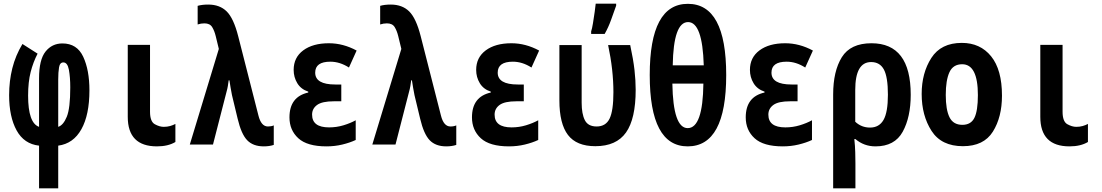

<svg xmlns="http://www.w3.org/2000/svg" viewBox="-20 -792 6040 1052"><path d="M299 240V6Q382 -5 426 -84Q470 -163 470 -297Q470 -408 436 -481Q402 -554 322 -554Q265 -554 229.5 -509.5Q194 -465 194 -363V-97Q134 -118 134 -268Q134 -343 148 -397.5Q162 -452 186 -498L103 -551Q65 -488 47.5 -418Q30 -348 30 -271Q30 -152 71 -77.5Q112 -3 194 6V240ZM299 -357Q299 -396 303.5 -423Q308 -450 327 -450Q350 -450 357.5 -409.5Q365 -369 365 -313Q365 -199 346 -152.5Q327 -106 299 -97Z M941 -14V-113Q928 -106 912 -101.5Q896 -97 877 -97Q854 -97 828 -111.5Q802 -126 802 -180V-546H680V-152Q680 10 840 10Q901 10 941 -14Z M1480 2V-105Q1467 -99 1448 -99Q1411 -99 1396 -159L1285 -594Q1260 -692 1222 -729.5Q1184 -767 1121 -767Q1087 -767 1063 -760V-658Q1081 -664 1100 -664Q1130 -664 1142.5 -643.5Q1155 -623 1162 -594L1179 -524L1020 0H1147L1222 -292Q1226 -306 1228.5 -321Q1231 -336 1233 -352H1237Q1240 -332 1243.5 -311.5Q1247 -291 1251 -271L1282 -142Q1302 -57 1334.5 -23.5Q1367 10 1425 10Q1456 10 1480 2Z M1929 -25V-133Q1900 -117 1862 -105.5Q1824 -94 1783 -94Q1690 -94 1690 -164Q1690 -197 1717.5 -217Q1745 -237 1809 -237H1850V-329H1817Q1707 -329 1707 -394Q1707 -454 1790 -454Q1842 -454 1892 -422L1934 -515Q1860 -555 1782 -555Q1694 -555 1641.5 -516Q1589 -477 1589 -409Q1589 -369 1609 -336Q1629 -303 1669 -290V-285Q1566 -262 1566 -149Q1566 -79 1614.5 -34.5Q1663 10 1769 10Q1814 10 1855.5 0Q1897 -10 1929 -25Z M2480 2V-105Q2467 -99 2448 -99Q2411 -99 2396 -159L2285 -594Q2260 -692 2222 -729.5Q2184 -767 2121 -767Q2087 -767 2063 -760V-658Q2081 -664 2100 -664Q2130 -664 2142.5 -643.5Q2155 -623 2162 -594L2179 -524L2020 0H2147L2222 -292Q2226 -306 2228.5 -321Q2231 -336 2233 -352H2237Q2240 -332 2243.5 -311.5Q2247 -291 2251 -271L2282 -142Q2302 -57 2334.5 -23.5Q2367 10 2425 10Q2456 10 2480 2Z M2929 -25V-133Q2900 -117 2862 -105.5Q2824 -94 2783 -94Q2690 -94 2690 -164Q2690 -197 2717.5 -217Q2745 -237 2809 -237H2850V-329H2817Q2707 -329 2707 -394Q2707 -454 2790 -454Q2842 -454 2892 -422L2934 -515Q2860 -555 2782 -555Q2694 -555 2641.5 -516Q2589 -477 2589 -409Q2589 -369 2609 -336Q2629 -303 2669 -290V-285Q2566 -262 2566 -149Q2566 -79 2614.5 -34.5Q2663 10 2769 10Q2814 10 2855.5 0Q2897 -10 2929 -25Z M3293 -606Q3314 -643 3328.5 -684Q3343 -725 3356 -761V-772H3244Q3243 -759 3238.5 -727.5Q3234 -696 3229 -665Q3224 -634 3219 -620V-606ZM3463 -300Q3463 -351 3456.5 -408.5Q3450 -466 3433 -545H3312Q3341 -409 3341 -287Q3341 -185 3320 -142Q3299 -99 3249 -99Q3202 -99 3184.5 -133.5Q3167 -168 3167 -229V-545H3045V-242Q3045 -114 3092 -52.5Q3139 9 3242 9Q3357 9 3410 -66Q3463 -141 3463 -300Z M3959 -381Q3959 -771 3749 -771Q3540 -771 3540 -381Q3540 10 3748 10Q3959 10 3959 -381ZM3750 -671Q3829 -671 3836 -434H3666Q3670 -671 3750 -671ZM3664 -334H3834Q3831 -90 3748 -90Q3668 -90 3664 -334Z M4429 -25V-133Q4400 -117 4362 -105.5Q4324 -94 4283 -94Q4190 -94 4190 -164Q4190 -197 4217.5 -217Q4245 -237 4309 -237H4350V-329H4317Q4207 -329 4207 -394Q4207 -454 4290 -454Q4342 -454 4392 -422L4434 -515Q4360 -555 4282 -555Q4194 -555 4141.5 -516Q4089 -477 4089 -409Q4089 -369 4109 -336Q4129 -303 4169 -290V-285Q4066 -262 4066 -149Q4066 -79 4114.5 -34.5Q4163 10 4269 10Q4314 10 4355.5 0Q4397 -10 4429 -25Z M4666 -125V-299Q4666 -452 4753 -452Q4801 -452 4823 -411Q4845 -370 4845 -273Q4845 -177 4821 -135Q4797 -93 4747 -93Q4700 -93 4666 -125ZM4667 240V103Q4667 75 4666 41Q4665 7 4661 -30H4667Q4714 10 4777 10Q4882 10 4926 -70Q4970 -150 4970 -273Q4970 -555 4755 -555Q4640 -555 4592.5 -478.5Q4545 -402 4545 -274V240Z M5470 -268Q5470 -410 5410.5 -483.5Q5351 -557 5250 -557Q5136 -557 5083 -474.5Q5030 -392 5030 -277Q5030 -159 5084 -75Q5138 9 5256 9Q5370 9 5420 -70.5Q5470 -150 5470 -268ZM5162 -272Q5162 -352 5182 -396Q5202 -440 5252 -440Q5338 -440 5338 -271Q5338 -185 5319 -146.5Q5300 -108 5253 -108Q5203 -108 5182.5 -149.5Q5162 -191 5162 -272Z M5941 -14V-113Q5928 -106 5912 -101.5Q5896 -97 5877 -97Q5854 -97 5828 -111.5Q5802 -126 5802 -180V-546H5680V-152Q5680 10 5840 10Q5901 10 5941 -14Z"/></svg>

Font: Noto Sans Mono UI Condensed
Style: Bold
Weight: 700
Width: 3
Designer: Monotype Design team
Foundry: Monotype Imaging Inc.
Version: 1.000